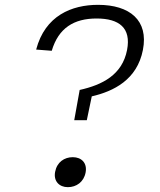

<svg xmlns="http://www.w3.org/2000/svg" viewBox="-20 -762 660 794"><path d="M260.5 12C296 12 326.5 -9.5 334 -48.5C341.5 -88 317 -112 281 -112C246 -112 215.5 -91.5 208 -51.5C200.5 -13 225 12 260.5 12ZM129.5 -557 194 -552C222 -646.5 286 -685.5 379.5 -685.5C473 -685.5 523 -646.5 505.5 -555.5C485.5 -452 403 -411 309.5 -390L287 -265H339L359.5 -363.5C450 -384.5 547 -432 571 -555.5C595 -678 516.5 -742 385.5 -742C276.5 -742 166.5 -697.5 129.5 -557Z"/></svg>

Font: Monaspace Krypton ExtraLight
Style: Italic
Weight: 200
Italic angle: -11°
Designer: Riley Cran & the Lettermatic Team
Foundry: Lettermatic
Version: Version 1.101 (Monaspace Krypton)